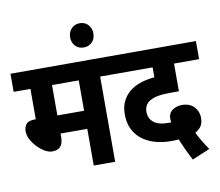

<svg xmlns="http://www.w3.org/2000/svg" viewBox="-94 -959 1305 1139"><g transform="rotate(-10 558.5 -389.5)"><path d="M521 -513V0H392V-221H231V-201Q231 -160 214 -142.5Q197 -125 166 -125Q143 -125 119.5 -139Q96 -153 75 -175Q54 -197 41.5 -222Q29 -247 29 -270Q29 -295 43 -312.5Q57 -330 96 -330H101V-513H0V-622H607V-513ZM392 -513H231V-330H392Z M386 -773Q386 -804 405.5 -825Q425 -846 456 -846Q487 -846 506.5 -825Q526 -804 526 -773Q526 -741 506.5 -720.5Q487 -700 456 -700Q425 -700 405.5 -720.5Q386 -741 386 -773Z M977 67Q959 33 942.5 -2.5Q926 -38 915 -65Q893 -63 868 -63Q824 -63 780.5 -74Q737 -85 702.5 -109Q668 -133 647 -172Q626 -211 626 -267Q626 -312 642 -344.5Q658 -377 684 -399Q713 -423 751.5 -436Q790 -449 837 -453V-513H593V-622H1117V-513H966V-346H919Q868 -346 839 -340.5Q810 -335 790 -323Q755 -301 755 -260Q755 -220 783.5 -196Q812 -172 877 -172Q883 -172 889 -173Q887 -184 887 -192Q887 -229 912 -246Q937 -263 968 -263Q1016 -263 1042 -235Q1068 -207 1068 -169Q1068 -135 1054 -116.5Q1040 -98 1019 -87Q1044 -36 1084 22Z"/></g></svg>

Font: Noto Sans SemiCondensed
Style: Bold
Weight: 700
Width: 4
Designer: Monotype Design Team
Foundry: Monotype Imaging Inc.
Version: Version 2.013; ttfautohint (v1.8.4.7-5d5b)